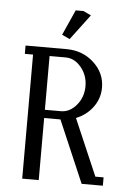

<svg xmlns="http://www.w3.org/2000/svg" viewBox="-50 -702 508 740"><g transform="rotate(5 204.0 -332.0)"><path d="M32.2 -480V-512.2H190.9Q252.9 -512.2 296.4 -472.4Q339.8 -432.6 339.8 -376Q339.8 -334.5 315.2 -300.8Q290.5 -267.1 250 -251L344.2 -32.2H376V0H293.9L190.9 -240.2H127.9V0H64V-480ZM127.9 -272H189.9Q224.6 -272 250.2 -303Q275.9 -334 275.9 -376Q275.9 -418 250.2 -449Q224.6 -480 189.9 -480H127.9ZM168.9 -565.9 212.9 -664.1H243.2L272.9 -649.9L199.2 -551.8Z"/></g></svg>

Font: Gawaa
Style: Regular
Weight: 400
Designer: T. Christopher White
Version: Version 1.0